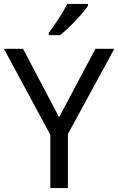

<svg xmlns="http://www.w3.org/2000/svg" viewBox="-20 -964 606 984"><path d="M431 -934V-944H325C302 -899 259 -833 230 -796V-784H288C335 -820 406 -897 431 -934ZM283 -363 98 -714H0L238 -273V0H328V-277L566 -714H469Z"/></svg>

Font: Noto Sans Cypriot
Style: Regular
Weight: 400
Designer: Monotype Design Team
Foundry: Monotype Imaging Inc.
Version: Version 2.002